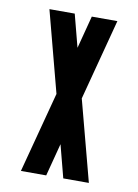

<svg xmlns="http://www.w3.org/2000/svg" viewBox="-70 -595 478 665"><g transform="rotate(10 169.0 -262.5)"><path d="M289 -547 214 -262 289 22H199L169 -93L139 22H50L125 -262L50 -547H139L169 -432L199 -547Z"/></g></svg>

Font: Frankia
Style: Regular
Weight: 400
Version: Version 001.000